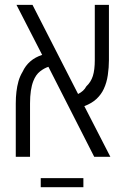

<svg xmlns="http://www.w3.org/2000/svg" viewBox="-20 -650 523 796"><path d="M45.4 0V-221.2Q45.4 -246.6 48.1 -269.5Q50.8 -292.5 56.6 -313.2Q62.5 -334 73.7 -352.5Q85.4 -377.9 105.7 -395.5Q126 -413.1 154.8 -422.4L48.3 -629.9H114.7L303.7 -260.3Q315.4 -266.1 324 -273.9Q332.5 -281.7 337.9 -292Q356.9 -309.6 365 -335Q373 -360.4 373 -400.9V-629.9H431.6V-400.4Q431.6 -370.6 427 -338.9Q422.4 -307.1 410.2 -281.2Q399.9 -258.8 380.4 -240.2Q360.8 -221.7 329.6 -210L437.5 0H370.6L180.7 -373Q163.6 -367.7 146 -354Q128.4 -340.3 118.2 -314Q104.5 -279.3 104.5 -221.2V0ZM148.9 126V88.4H325.7V126Z"/></svg>

Font: Open Sans SemiCondensed Light
Style: Regular
Weight: 300
Width: 4
Designer: Monotype Design Team
Foundry: Monotype Imaging Inc.
Version: Version 3.000